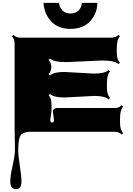

<svg xmlns="http://www.w3.org/2000/svg" viewBox="-20 -909 914 1323"><path d="M543.9 -889.2H651.4Q649.4 -817.9 603.5 -765.1Q555.2 -710 465.3 -710Q377.9 -710 329.1 -765.6Q283.7 -817.9 279.8 -889.2H386.7Q389.2 -858.9 409.7 -837.4Q430.2 -815.9 465.6 -815.9Q501 -815.9 521.7 -837.2Q542.5 -858.4 543.9 -889.2ZM352.1 -81.1 344.2 -141.6V-147Q354.5 -165 372.1 -165L770.5 -164.6Q800.3 -164.6 818.8 -183.6L828.6 -173.8Q807.1 -152.3 807.1 -91.8Q807.1 -91.8 807.1 -63.5Q807.1 -14.2 828.6 8.3L818.8 18.1Q799.8 -1 770.5 -1H192.9Q149.4 -1 128.9 15.6Q105.5 35.2 105.5 126Q105.5 162.6 116.7 234.1Q127.9 305.7 127.9 341.8Q127.9 394 90.8 394Q50.8 394 50.8 340.3Q50.8 303.7 66.9 231.9Q83 160.2 83 123L80.6 -40.5V-609.9Q80.6 -640.1 62 -658.2L71.8 -668.5Q91.8 -649.4 120.6 -649.4H747.6Q777.3 -649.4 796.4 -668.5L806.2 -658.2Q784.7 -636.7 784.7 -577.1V-549.8Q784.7 -497.6 806.2 -476.6L796.4 -467.3Q772 -492.2 681.6 -492.2L439 -481Q349.1 -481 324.7 -505.9L314.5 -496.1Q333.5 -477.5 333.5 -447Q333.5 -416.5 314.5 -397.9L324.7 -388.7Q348.1 -413.1 423.3 -413.1L627.9 -401.9Q703.6 -401.9 728 -426.3L738.3 -416.5Q716.8 -395 716.8 -334V-306.6Q716.8 -256.3 738.3 -233.9L728 -223.6Q704.6 -248 628.9 -248L424.3 -237.3Q349.1 -237.3 324.7 -261.7L314.9 -252Q329.6 -237.3 332 -217Q334.5 -196.8 335 -188.2Q335.4 -179.7 335 -161.9Q334.5 -144 334.5 -140.6L326.2 -82Q326.2 -64.5 339.1 -64.5Q352.1 -64.5 352.1 -81.1Z"/></svg>

Font: Nosifer Caps
Style: Regular
Weight: 800
Version: Version 001.002